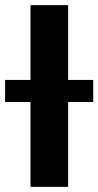

<svg xmlns="http://www.w3.org/2000/svg" viewBox="-59 -727 383 747"><path d="M206.1 -416H303.7V-330.1H206.1V0H59.6V-330.1H-39.1V-416H59.6V-707H206.1Z"/></svg>

Font: Pretendard JP
Style: Bold
Weight: 700
Designer: Base glyphs from Inter by Rasmus Andersson; Hangeul glyphs from Noto Sans CJK(Source Han Sans) by Jang Soo-young and Kan
Foundry: Kil Hyung-jin
Version: Version 1.309